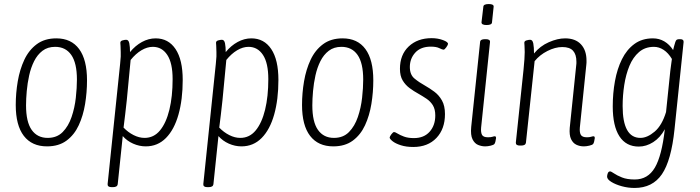

<svg xmlns="http://www.w3.org/2000/svg" viewBox="-20 -719 3467 951"><path d="M213 6Q138 6 98 -46Q58 -98 58 -199Q58 -258 68 -316.5Q78 -375 100.5 -423Q123 -471 162 -500Q201 -529 259 -529Q333 -529 372 -476Q411 -423 411 -321Q411 -262 401.5 -204Q392 -146 370 -98.5Q348 -51 309.5 -22.5Q271 6 213 6ZM216 -36Q262 -36 290.5 -65Q319 -94 334.5 -139.5Q350 -185 355.5 -234.5Q361 -284 361 -325Q361 -407 333 -447Q305 -487 253 -487Q216 -487 190.5 -467.5Q165 -448 149 -416Q133 -384 124.5 -345.5Q116 -307 112.5 -268Q109 -229 109 -197Q109 -115 137 -75.5Q165 -36 216 -36Z M533 208Q512 208 513 193L575 -403Q578 -431 578 -439Q578 -447 578 -461Q578 -481 577 -492Q576 -503 576 -507Q576 -516 587 -519Q598 -522 605 -522Q617 -522 620.5 -504.5Q624 -487 624 -461Q650 -493 683 -511Q716 -529 751 -529Q814 -529 849.5 -476Q885 -423 885 -323Q885 -226 864 -151.5Q843 -77 802 -35.5Q761 6 702 6Q670 6 639.5 -7.5Q609 -21 588 -45L563 194Q561 208 539 208ZM696 -36Q742 -36 772.5 -73Q803 -110 819 -175.5Q835 -241 835 -327Q835 -407 808.5 -447Q782 -487 737 -487Q709 -487 680.5 -470Q652 -453 627 -422L608 -223Q604 -186 600 -152Q596 -118 592 -87Q614 -64 641.5 -50Q669 -36 696 -36Z M1007 208Q986 208 987 193L1049 -403Q1052 -431 1052 -439Q1052 -447 1052 -461Q1052 -481 1051 -492Q1050 -503 1050 -507Q1050 -516 1061 -519Q1072 -522 1079 -522Q1091 -522 1094.5 -504.5Q1098 -487 1098 -461Q1124 -493 1157 -511Q1190 -529 1225 -529Q1288 -529 1323.5 -476Q1359 -423 1359 -323Q1359 -226 1338 -151.5Q1317 -77 1276 -35.5Q1235 6 1176 6Q1144 6 1113.5 -7.5Q1083 -21 1062 -45L1037 194Q1035 208 1013 208ZM1170 -36Q1216 -36 1246.5 -73Q1277 -110 1293 -175.5Q1309 -241 1309 -327Q1309 -407 1282.5 -447Q1256 -487 1211 -487Q1183 -487 1154.5 -470Q1126 -453 1101 -422L1082 -223Q1078 -186 1074 -152Q1070 -118 1066 -87Q1088 -64 1115.5 -50Q1143 -36 1170 -36Z M1631 6Q1556 6 1516 -46Q1476 -98 1476 -199Q1476 -258 1486 -316.5Q1496 -375 1518.5 -423Q1541 -471 1580 -500Q1619 -529 1677 -529Q1751 -529 1790 -476Q1829 -423 1829 -321Q1829 -262 1819.5 -204Q1810 -146 1788 -98.5Q1766 -51 1727.5 -22.5Q1689 6 1631 6ZM1634 -36Q1680 -36 1708.5 -65Q1737 -94 1752.5 -139.5Q1768 -185 1773.5 -234.5Q1779 -284 1779 -325Q1779 -407 1751 -447Q1723 -487 1671 -487Q1634 -487 1608.5 -467.5Q1583 -448 1567 -416Q1551 -384 1542.5 -345.5Q1534 -307 1530.5 -268Q1527 -229 1527 -197Q1527 -115 1555 -75.5Q1583 -36 1634 -36Z M2027 9Q1992 9 1965.5 0.5Q1939 -8 1924.5 -19.5Q1910 -31 1910 -38Q1911 -44 1919 -54.5Q1927 -65 1932 -65Q1937 -65 1949 -57.5Q1961 -50 1981 -42.5Q2001 -35 2030 -35Q2080 -35 2108 -66.5Q2136 -98 2136 -147Q2136 -178 2124 -197.5Q2112 -217 2092.5 -230Q2073 -243 2052 -255Q2030 -267 2009 -282.5Q1988 -298 1974.5 -320.5Q1961 -343 1961 -378Q1961 -448 2004.5 -489Q2048 -530 2118 -530Q2148 -530 2174 -520.5Q2200 -511 2199 -501Q2198 -495 2190 -484Q2182 -473 2177 -473Q2171 -473 2156 -480.5Q2141 -488 2114 -488Q2064 -488 2037 -458.5Q2010 -429 2010 -387Q2010 -349 2033 -330Q2056 -311 2085 -295Q2108 -282 2131 -265Q2154 -248 2169 -221.5Q2184 -195 2184 -154Q2184 -80 2141.5 -35.5Q2099 9 2027 9Z M2383 6Q2366 6 2348.5 -1Q2331 -8 2320.5 -29Q2310 -50 2314 -91L2358 -511Q2359 -525 2382 -525H2386Q2409 -525 2407 -510L2363 -87Q2361 -63 2367.5 -51Q2374 -39 2397 -39Q2412 -39 2419 -41.5Q2426 -44 2431 -44Q2437 -44 2437 -35Q2436 -27 2434 -18.5Q2432 -10 2429 -6Q2425 -1 2410.5 2.5Q2396 6 2383 6ZM2390 -595Q2364 -595 2365 -609L2374 -685Q2374 -699 2401 -699Q2427 -699 2425 -685L2417 -609Q2417 -595 2390 -595Z M2872 6Q2852 6 2835 -2Q2818 -10 2808.5 -30Q2799 -50 2802 -86L2834 -395Q2835 -400 2835 -405Q2835 -410 2835 -414Q2835 -449 2818.5 -467.5Q2802 -486 2765 -486Q2730 -486 2691.5 -466.5Q2653 -447 2628 -416L2585 -12Q2583 2 2561 2H2555Q2534 2 2535 -13L2573 -373Q2576 -402 2577.5 -425Q2579 -448 2579 -461Q2579 -481 2578 -492Q2577 -503 2577 -507Q2577 -516 2588 -519Q2599 -522 2606 -522Q2618 -522 2621.5 -503.5Q2625 -485 2625 -454Q2655 -491 2698.5 -510Q2742 -529 2779 -529Q2830 -529 2857.5 -499.5Q2885 -470 2885 -419Q2885 -414 2885 -408.5Q2885 -403 2884 -397L2852 -87Q2850 -63 2857 -51Q2864 -39 2887 -39Q2900 -39 2907.5 -41.5Q2915 -44 2920 -44Q2926 -44 2926 -35Q2925 -27 2923 -18.5Q2921 -10 2918 -6Q2914 -1 2899 2.5Q2884 6 2872 6Z M3123 212Q3091 212 3060 203.5Q3029 195 3008 182Q2987 169 2987 156Q2987 148 2990.5 139Q2994 130 3002 130Q3007 130 3021.5 140Q3036 150 3061 160Q3086 170 3124 170Q3189 170 3223.5 111.5Q3258 53 3273 -79Q3250 -37 3215.5 -15Q3181 7 3144 7Q3081 7 3048 -44Q3015 -95 3015 -192Q3015 -257 3026 -317.5Q3037 -378 3060.5 -425.5Q3084 -473 3122 -501Q3160 -529 3214 -529Q3245 -529 3270.5 -514Q3296 -499 3314 -471Q3319 -492 3325 -511Q3328 -520 3332.5 -522.5Q3337 -525 3346 -525H3349Q3367 -525 3366 -511L3321 -79Q3305 76 3258.5 144Q3212 212 3123 212ZM3152 -36Q3186 -36 3222.5 -67Q3259 -98 3279 -164L3300 -367Q3302 -382 3304 -397.5Q3306 -413 3308 -427Q3290 -457 3267 -472Q3244 -487 3219 -487Q3175 -487 3145 -461Q3115 -435 3097.5 -392.5Q3080 -350 3072 -298Q3064 -246 3064 -194Q3064 -36 3152 -36Z"/></svg>

Font: Asap Condensed Condensed ExtraLight
Style: Italic
Weight: 200
Width: 3
Italic angle: -6°
Designer: Pablo Cosgaya
Foundry: Omnibus-Type
Version: Version 3.001; ttfautohint (v1.8.4.7-5d5b)